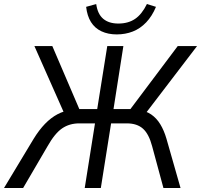

<svg xmlns="http://www.w3.org/2000/svg" viewBox="-46 -934 999 954"><path d="M-26 0 121 -244Q148 -288 177.5 -318.5Q207 -349 240 -366.5Q273 -384 311 -388L277 -362L125 -705H214L355 -376L339 -392H437L487 -705H567L518 -392H614L590 -376L837 -705H933L671 -362L640 -388Q678 -384 705 -365.5Q732 -347 750.5 -316.5Q769 -286 781 -245L851 0H766L710 -207Q694 -268 664.5 -294.5Q635 -321 584 -321H506L455 0H375L426 -321H348Q299 -321 262.5 -296Q226 -271 190 -207L69 0ZM534 -763Q491 -763 458 -778.5Q425 -794 406 -824.5Q387 -855 382 -900L432 -914Q439 -864 467 -840.5Q495 -817 542 -817Q591 -817 625 -840Q659 -863 684 -914L729 -900Q710 -854 680.5 -823Q651 -792 614 -777.5Q577 -763 534 -763Z"/></svg>

Font: Nunito Sans 10pt SemiCondensed
Style: Italic
Weight: 400
Width: 4
Italic angle: -9°
Designer: Vernon Adams
Foundry: Vernon Adams
Version: Version 3.101;gftools[0.9.27]